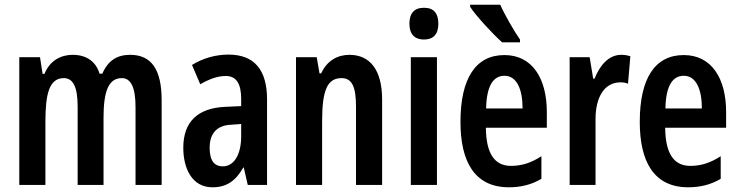

<svg xmlns="http://www.w3.org/2000/svg" viewBox="-20 -786 3140 816"><path d="M533 -553C478 -553 439 -529 415 -473H403C389 -521 351 -553 289 -553C239 -553 192 -529 169 -472H161L150 -543H62V0H173V-269C173 -386 189 -454 251 -454C291 -454 310 -416 310 -333V0H420V-285C420 -398 441 -454 498 -454C537 -454 556 -413 556 -331V0H667V-360C667 -490 624 -553 533 -553Z M951 -554C897 -554 843 -539 796 -510L831 -428C874 -452 906 -463 940 -463C985 -463 1005 -429 1005 -366V-335L938 -332C822 -327 759 -270 759 -158C759 -70 796 10 883 10C944 10 982 -18 1014 -74H1016L1033 0H1115V-363C1115 -489 1061 -554 951 -554ZM964 -256 1005 -259V-207C1005 -128 974 -79 927 -79C891 -79 871 -103 871 -158C871 -218 901 -254 964 -256Z M1465 -553C1415 -553 1369 -528 1345 -474H1338L1326 -543H1238V0H1349V-270C1349 -403 1371 -454 1432 -454C1478 -454 1493 -413 1493 -333V0H1604V-363C1604 -488 1553 -553 1465 -553Z M1782 -753C1741 -753 1720 -730 1720 -685C1720 -641 1742 -618 1782 -618C1822 -618 1843 -641 1843 -685C1843 -729 1824 -753 1782 -753ZM1837 -543H1726V0H1837Z M2106 -766H1978V-757C2003 -718 2077 -639 2114 -606H2190V-618C2166 -652 2125 -723 2106 -766ZM2124 -552C2001 -552 1937 -452 1937 -268C1937 -102 1995 10 2143 10C2193 10 2239 -1 2281 -26V-122C2236 -93 2196 -81 2152 -81C2082 -81 2046 -133 2045 -243H2304V-310C2304 -453 2242 -552 2124 -552ZM2124 -464C2176 -464 2201 -407 2201 -325H2046C2048 -424 2078 -464 2124 -464Z M2620 -553C2567 -553 2529 -508 2507 -452H2501L2486 -543H2401V0H2511V-280C2511 -372 2548 -436 2617 -436C2625 -436 2640 -435 2649 -430L2659 -547C2643 -552 2631 -553 2620 -553Z M2886 -552C2763 -552 2699 -452 2699 -268C2699 -102 2757 10 2905 10C2955 10 3001 -1 3043 -26V-122C2998 -93 2958 -81 2914 -81C2844 -81 2808 -133 2807 -243H3066V-310C3066 -453 3004 -552 2886 -552ZM2886 -464C2938 -464 2963 -407 2963 -325H2808C2810 -424 2840 -464 2886 -464Z"/></svg>

Font: Noto Sans Gurmukhi UI ExtraCondensed SemiBold
Style: Regular
Weight: 600
Width: 2
Designer: Jelle Bosma - Monotype Design Team
Foundry: Monotype Imaging Inc.
Version: Version 2.004